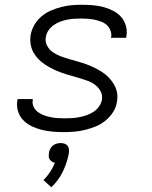

<svg xmlns="http://www.w3.org/2000/svg" viewBox="-20 -548 640 808"><path d="M248 8Q225 8 201.5 6Q178 4 156 -1.5Q134 -7 114 -16.5Q94 -26 78.5 -41.5Q63 -57 56 -79Q49 -101 53 -125L54 -131H118V-128Q115 -112 121.5 -98.5Q128 -85 139.5 -76.5Q151 -68 164.5 -63Q178 -58 192.5 -55Q207 -52 222.5 -51Q238 -50 253 -50Q268 -50 283.5 -51Q299 -52 314 -55Q329 -58 344 -63Q359 -68 373 -77Q387 -86 396.5 -99.5Q406 -113 409 -128Q412 -148 403 -164.5Q394 -181 379 -192Q364 -203 346 -209Q328 -215 310 -220.5Q292 -226 274 -231Q256 -236 238 -242.5Q220 -249 203.5 -257Q187 -265 171.5 -275Q156 -285 143 -298Q130 -311 121 -327Q112 -343 109 -362Q106 -381 109 -401Q113 -423 124.5 -443Q136 -463 154 -478.5Q172 -494 194 -503.5Q216 -513 237.5 -518.5Q259 -524 281 -526Q303 -528 325 -528Q348 -528 370.5 -526Q393 -524 414.5 -518.5Q436 -513 455.5 -503Q475 -493 489 -477.5Q503 -462 509.5 -440.5Q516 -419 512 -396L511 -389H447L448 -393Q450 -407 444.5 -420.5Q439 -434 429 -443Q419 -452 405.5 -457Q392 -462 378 -465Q364 -468 349.5 -469Q335 -470 321 -470Q306 -470 291 -469Q276 -468 261.5 -465Q247 -462 232.5 -456.5Q218 -451 205.5 -442Q193 -433 184 -420Q175 -407 173 -392Q169 -373 178 -356Q187 -339 202 -328.5Q217 -318 234.5 -311.5Q252 -305 270.5 -299.5Q289 -294 307.5 -289Q326 -284 343.5 -277.5Q361 -271 377.5 -263Q394 -255 409.5 -245Q425 -235 437.5 -222Q450 -209 459.5 -193Q469 -177 472.5 -158Q476 -139 472 -119Q469 -97 456 -76.5Q443 -56 424 -40.5Q405 -25 383 -16Q361 -7 338.5 -1.5Q316 4 293.5 6Q271 8 248 8ZM196 240 163 210Q179 194 191 175.5Q203 157 211 137Q204 136 198.5 132Q193 128 189 122.5Q185 117 185 110Q185 103 186 96Q187 87 191 79Q195 71 202 65Q209 59 218 56.5Q227 54 235 54Q243 54 251 56.5Q259 59 264 65Q269 71 270 79Q271 87 270 96Q263 135 245 173Q227 211 196 240Z"/></svg>

Font: Iosevka Light Extended
Style: Italic
Weight: 300
Width: 7
Italic angle: -9°
Monospace: yes
Designer: Belleve Invis
Foundry: Belleve Invis
Version: Version 32.5.0; ttfautohint (v1.8.4)